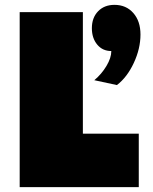

<svg xmlns="http://www.w3.org/2000/svg" viewBox="-20 -770 628 790"><path d="M551 0H61V-720H321V-220H551ZM438 -560Q402 -560 380 -586.5Q358 -613 358 -654Q358 -697 383.5 -723.5Q409 -750 451 -750Q499 -750 528.5 -716.5Q558 -683 558 -628Q558 -570 530.5 -511Q503 -452 461 -420L368 -440Q398 -465 418 -498.5Q438 -532 438 -560Z"/></svg>

Font: Metropolitano Black
Style: Regular
Weight: 900
Designer: Fonts by Alex Slobzheninov & Chris M. Simpson / Changes by Cristiano Sobral
Foundry: Fonts by Alex Slobzheninov & Chris M. Simpson / Changes by Cristiano Sobral
Version: Version 1.00;August 30, 2020;FontCreator 13.0.0.2681 64-bit